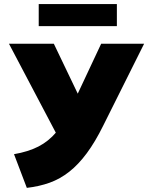

<svg xmlns="http://www.w3.org/2000/svg" viewBox="-20 -917 734 952"><path d="M113 14.5 49.5 -152.5Q119.5 -164.5 170 -190.2Q220.5 -216 259 -261.5Q297.5 -307 330.5 -378L481.5 -700H694.5L491.5 -293.5Q452 -213.5 410.5 -157.5Q369 -101.5 323.8 -65.8Q278.5 -30 226.5 -11.2Q174.5 7.5 113 14.5ZM295.5 -185.5 24.5 -700H247L420 -339ZM172 -787.5V-897H559.5V-787.5Z"/></svg>

Font: Geologica Cursive ExtraBold
Style: Regular
Weight: 800
Designer: Sindre Bremnes, Frode Helland
Foundry: Monokrom Skriftforlag AS
Version: Version 1.010;gftools[0.9.28]